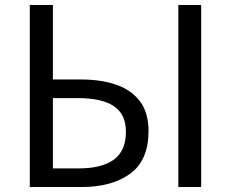

<svg xmlns="http://www.w3.org/2000/svg" viewBox="-20 -753 931 773"><path d="M308 0H100V-733H193V-433H307Q388 -433 449 -411.5Q510 -390 544 -344.5Q578 -299 578 -225Q578 -108 504.5 -54Q431 0 308 0ZM297 -75Q390 -75 438.5 -110.5Q487 -146 487 -223Q487 -293 438.5 -325.5Q390 -358 294 -358H193V-75ZM790 0H698V-733H790Z"/></svg>

Font: Source Han Sans & Saira Hybrid
Style: Regular
Weight: 400
Designer: Ryoko NISHIZUKA 西塚涼子 (kana & ideographs); Paul D. Hunt (Latin, Greek & Cyrillic); Wenlong ZHANG 张文龙 (bopomofo); Sandoll 
Foundry: Adobe Systems Incorporated
Version: Version 1.00;August 2, 2021;FontCreator 13.0.0.2675 64-bit